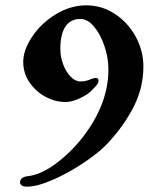

<svg xmlns="http://www.w3.org/2000/svg" viewBox="-20 -649 569 719"><path d="M55 0ZM55 34Q55 24 63 18Q71 12 83 11Q134 5 189.5 -36.5Q245 -78 289 -134Q386 -259 386 -389Q386 -433 371 -477Q356 -521 332 -549.5Q308 -578 281 -578Q244 -578 225 -549.5Q206 -521 206 -466Q206 -436 216.5 -408Q227 -380 244.5 -362Q262 -344 281 -344Q294 -344 304.5 -347Q315 -350 324 -354Q333 -357 338 -357Q349 -357 349 -347Q349 -339 341 -329Q338 -325 319 -306Q305 -293 277 -280Q249 -267 225 -267Q187 -267 150.5 -286.5Q114 -306 90.5 -340.5Q67 -375 67 -417Q67 -461 100 -511Q133 -561 188 -595Q243 -629 304 -629Q361 -629 410 -597Q459 -565 488 -512Q517 -459 517 -400Q517 -314 474 -236.5Q431 -159 369 -98Q336 -67 282 -32Q228 3 173 26.5Q118 50 81 50Q67 50 61 45Q55 40 55 34Z"/></svg>

Font: EB Garamond
Style: Bold
Weight: 700
Designer: Georg Duffner and Octavio Pardo
Foundry: Georg Duffner
Version: Version 1.000; ttfautohint (v1.6)